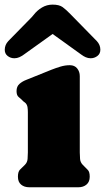

<svg xmlns="http://www.w3.org/2000/svg" viewBox="-44 -791 444 811"><path d="M251 -515.6Q271 -515.6 282 -502Q293 -488.3 293 -469.2V-147Q293 -133.3 294.2 -119.4Q295.4 -105.5 305.2 -95.2Q317.9 -81.5 326.4 -73.7Q335 -65.9 335 -44.4Q335 -22.9 321.5 -11.5Q308.1 0 287.1 0H79.6Q58.6 0 45.2 -11.2Q31.7 -22.5 31.7 -44.4Q31.7 -65.4 40 -74Q48.3 -82.5 61.5 -95.2Q71.3 -105 72.5 -119.6Q73.7 -134.3 73.7 -147V-317.4Q73.7 -327.1 72.3 -337.6Q70.8 -348.1 64 -355.5Q62 -357.9 59.3 -359.4Q56.6 -360.8 54.7 -362.8Q43.9 -374 34.9 -381.1Q25.9 -388.2 25.9 -406.2Q25.9 -425.8 38.1 -436.5Q50.3 -447.3 66.9 -453.6L172.4 -496.1Q190.9 -503.4 210.9 -509.5Q231 -515.6 251 -515.6ZM379.9 -581.1Q379.9 -564 367.2 -554.4Q354.5 -544.9 338.9 -544.9Q328.1 -544.9 318.1 -549.3Q308.1 -553.7 299.8 -560.1L178.2 -647.5L56.2 -560.1Q47.4 -553.7 37.6 -549.3Q27.8 -544.9 16.6 -544.9Q1 -544.9 -11.5 -554.4Q-23.9 -564 -23.9 -580.6Q-23.9 -601.6 -8.8 -617.7L89.8 -718.3Q94.7 -723.1 98.1 -728Q112.8 -747.1 133.3 -759.3Q153.8 -771.5 178.2 -771.5Q206.1 -771.5 220.5 -761Q234.9 -750.5 252.9 -731.9L364.7 -617.7Q379.9 -601.6 379.9 -581.1Z"/></svg>

Font: Caprasimo
Style: Regular
Weight: 400
Designer: The DocRepair Project, Phaedra Charles, Flavia Zimbardi
Foundry: Google
Version: Version 1.001